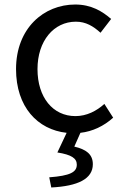

<svg xmlns="http://www.w3.org/2000/svg" viewBox="-20 -577 549 850"><path d="M336 11C390 5 440 -19 481 -56L442 -117C408 -86 364 -63 314 -63C214 -63 146 -146 146 -271C146 -396 218 -481 316 -481C360 -481 393 -461 425 -432L472 -493C433 -527 384 -557 313 -557C174 -557 51 -452 51 -271C51 -104 146 -3 275 11L234 98C297 108 320 124 320 152C320 185 291 201 198 208L207 253C325 247 391 215 391 150C391 105 360 84 309 72Z"/></svg>

Font: Squished Noto Sans CJK JP Regular
Style: Regular
Weight: 400
Designer: Ryoko NISHIZUKA (kana & ideographs); Paul D. Hunt (Latin, Greek & Cyrillic); Wenlong ZHANG (bopomofo); Sandoll Communica
Foundry: Adobe Systems Incorporated
Version: Version 1.004;PS 1.004;hotconv 1.0.82;makeotf.lib2.5.63406